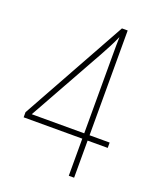

<svg xmlns="http://www.w3.org/2000/svg" viewBox="-135 -850 721 880"><g transform="rotate(20 225.5 -410.0)"><path d="M308 -51H334V-232H432V-258H334V-769H306L22 -257V-232H308ZM52 -258 259 -629C277 -662 293 -691 308 -726H309C308 -695 308 -679 308 -635V-258Z"/></g></svg>

Font: Noto Sans Tamil UI Condensed Thin
Style: Regular
Weight: 100
Width: 3
Designer: Jelle Bosma - Monotype Design Team
Foundry: Monotype Imaging Inc.
Version: Version 2.004